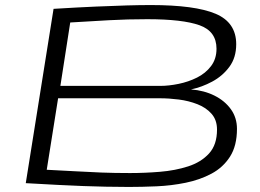

<svg xmlns="http://www.w3.org/2000/svg" viewBox="-20 -730 1031 760"><path d="M82 -5 192 -695Q290 -701 360 -704Q430 -707 482 -708.5Q534 -710 577 -710Q752 -710 833.5 -675.5Q915 -641 915 -555Q915 -502 888 -465.5Q861 -429 820 -407Q779 -385 736 -376Q788 -372 829 -351.5Q870 -331 894 -297.5Q918 -264 918 -220Q918 -153 890.5 -110Q863 -67 817 -42.5Q771 -18 714.5 -6.5Q658 5 599.5 7.5Q541 10 490 10Q441 10 398.5 9Q356 8 311 6.5Q266 5 210.5 2Q155 -1 82 -5ZM219 -390H614Q648 -390 687 -398Q726 -406 760 -423Q794 -440 815.5 -468.5Q837 -497 837 -537Q837 -606 770 -630Q703 -654 563 -654Q485 -654 412 -650Q339 -646 258 -641ZM210 -341 165 -58Q228 -55 279 -52Q330 -49 381.5 -47Q433 -45 495 -45Q553 -45 613.5 -50Q674 -55 725 -71.5Q776 -88 807.5 -122.5Q839 -157 839 -217Q839 -255 817.5 -279.5Q796 -304 761.5 -317.5Q727 -331 688 -336Q649 -341 613 -341Z"/></svg>

Font: Georama ExtraExtended Light
Style: Italic
Weight: 300
Width: 8
Italic angle: -9°
Designer: Jean-Baptiste Levee
Foundry: Production Type
Version: Version 1.000